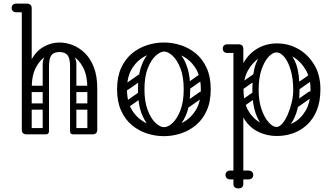

<svg xmlns="http://www.w3.org/2000/svg" viewBox="-20 -746 1849 1066"><path d="M121 -249V-255Q121 -346 148 -402Q175 -458 218.5 -484Q262 -510 310 -510Q347 -510 384 -495.5Q421 -481 452 -450.5Q483 -420 501.5 -371.5Q520 -323 520 -255H465Q465 -327 441.5 -371.5Q418 -416 382.5 -436.5Q347 -457 310 -457Q274 -457 238.5 -436.5Q203 -416 179.5 -371.5Q156 -327 156 -255V-249ZM128 0Q101 0 101 -26V-700Q101 -726 128 -726Q156 -726 156 -700V-26Q156 0 128 0ZM492 0Q465 0 465 -26V-255Q465 -281 492 -281Q520 -281 520 -255V-26Q520 0 492 0ZM70 -678Q58 -678 51 -685Q45 -691 45 -702Q45 -714 51 -719Q58 -726 70 -726H121Q132 -726 138 -724.5Q144 -723 145 -721Q149 -717 152 -712Q155 -707 155 -702Q153 -689 146 -685Q142 -678 121 -678ZM234 0Q217 0 217 -17V-379Q217 -396 234 -396Q252 -396 252 -380V-18Q252 0 234 0ZM386 0Q369 0 369 -17V-379Q369 -396 386 -396Q404 -396 404 -380V-18Q404 0 386 0ZM310 -457Q278 -457 265 -439Q252 -421 252 -376V-281H217V-389Q217 -427 244.5 -451.5Q272 -476 321 -476ZM310 -457 300 -476Q350 -476 377 -451.5Q404 -427 404 -389V-281H369V-376Q369 -421 355.5 -439Q342 -457 310 -457ZM112 -17Q112 -35 130 -35H233Q251 -35 251 -17Q251 0 232 0H129Q112 0 112 -17ZM371 -17Q371 -35 389 -35H492Q510 -35 510 -17Q510 0 491 0H388Q371 0 371 -17ZM141 -235Q123 -235 123 -252Q123 -258 126.5 -264Q130 -270 140 -270H234Q252 -270 252 -253Q252 -246 248 -240.5Q244 -235 235 -235ZM141 -137Q123 -137 123 -154Q123 -160 126.5 -166Q130 -172 140 -172H234Q252 -172 252 -155Q252 -148 248 -142.5Q244 -137 235 -137ZM388 -235Q370 -235 370 -252Q370 -258 373.5 -264Q377 -270 387 -270H481Q499 -270 499 -253Q499 -246 495 -240.5Q491 -235 482 -235ZM388 -137Q370 -137 370 -154Q370 -160 373.5 -166Q377 -172 387 -172H481Q499 -172 499 -155Q499 -148 495 -142.5Q491 -137 482 -137Z M890 10Q842 10 796 -5Q750 -20 712.5 -51Q675 -82 652.5 -131.5Q630 -181 630 -250Q630 -319 652.5 -368.5Q675 -418 712.5 -449Q750 -480 796 -495Q842 -510 890 -510Q938 -510 984 -495Q1030 -480 1067.5 -449Q1105 -418 1127.5 -368.5Q1150 -319 1150 -250Q1150 -181 1127.5 -131.5Q1105 -82 1067.5 -51Q1030 -20 984 -5Q938 10 890 10ZM890 -40Q940 -40 987 -62Q1034 -84 1064.5 -130.5Q1095 -177 1095 -250Q1095 -323 1064.5 -369.5Q1034 -416 987 -438Q940 -460 890 -460Q841 -460 793.5 -438Q746 -416 715.5 -369.5Q685 -323 685 -250Q685 -177 715.5 -130.5Q746 -84 793.5 -62Q841 -40 890 -40ZM891 -4Q860 -4 826 -29Q792 -54 769 -108Q746 -162 746 -250Q746 -318 760 -364.5Q774 -411 796 -438.5Q818 -466 843.5 -478Q869 -490 891 -490V-460Q871 -460 845 -437Q819 -414 800.5 -367.5Q782 -321 782 -250Q782 -183 799.5 -136Q817 -89 842.5 -64.5Q868 -40 891 -40ZM891 -4V-40Q914 -40 939.5 -64.5Q965 -89 982.5 -136Q1000 -183 1000 -250Q1000 -321 981.5 -367.5Q963 -414 937.5 -437Q912 -460 891 -460V-490Q914 -490 939 -478Q964 -466 986 -438.5Q1008 -411 1022 -364.5Q1036 -318 1036 -250Q1036 -162 1013 -108Q990 -54 956.5 -29Q923 -4 891 -4ZM693 -249Q678 -238 669 -252Q665 -257 664.5 -264Q664 -271 672 -277L749 -331Q764 -341 774 -327Q778 -321 777.5 -314.5Q777 -308 770 -303ZM695 -152Q680 -141 671 -155Q667 -160 666.5 -167Q666 -174 674 -180L751 -234Q766 -244 776 -230Q780 -224 779.5 -217.5Q779 -211 772 -206ZM1029 -249Q1014 -238 1005 -252Q1001 -257 1000.5 -264Q1000 -271 1008 -277L1085 -331Q1100 -341 1110 -327Q1114 -321 1113.5 -314.5Q1113 -308 1106 -303ZM1031 -152Q1016 -141 1007 -155Q1003 -160 1002.5 -167Q1002 -174 1010 -180L1087 -234Q1102 -244 1112 -230Q1116 -224 1115.5 -217.5Q1115 -211 1108 -206Z M1518 -505Q1582 -505 1636.5 -474Q1691 -443 1725 -386Q1759 -329 1759 -251Q1759 -182 1738.5 -132.5Q1718 -83 1683 -51.5Q1648 -20 1605.5 -5.5Q1563 9 1518 9Q1458 9 1407.5 -17.5Q1357 -44 1327 -101.5Q1297 -159 1297 -251Q1297 -329 1326 -386Q1355 -443 1405 -474Q1455 -505 1518 -505ZM1518 -455Q1470 -455 1427.5 -429.5Q1385 -404 1358.5 -358Q1332 -312 1332 -250Q1332 -177 1359 -131Q1386 -85 1429 -63Q1472 -41 1518 -41Q1564 -41 1606.5 -63Q1649 -85 1676.5 -131Q1704 -177 1704 -250Q1704 -312 1677.5 -358Q1651 -404 1609 -429.5Q1567 -455 1518 -455ZM1304 -500Q1331 -500 1331 -474V274Q1331 300 1304 300Q1276 300 1276 274V-474Q1276 -500 1304 -500ZM1327 -476Q1325 -463 1318 -459Q1314 -452 1293 -452H1242Q1230 -452 1223 -459Q1217 -465 1217 -476Q1217 -488 1223 -493Q1230 -500 1242 -500H1293Q1304 -500 1310 -498.5Q1316 -497 1317 -495Q1321 -491 1324 -486Q1327 -481 1327 -476ZM1512 -7Q1478 -9 1448 -36.5Q1418 -64 1399.5 -116.5Q1381 -169 1381 -245Q1381 -338 1399.5 -389Q1418 -440 1448 -460.5Q1478 -481 1512 -481L1515 -455Q1494 -455 1471 -430.5Q1448 -406 1432 -359.5Q1416 -313 1416 -246Q1416 -186 1432 -139.5Q1448 -93 1471.5 -67Q1495 -41 1515 -41ZM1512 -7 1515 -41Q1531 -41 1547.5 -60Q1564 -79 1577.5 -110Q1591 -141 1599.5 -177Q1608 -213 1608 -246Q1608 -308 1594.5 -355Q1581 -402 1559.5 -428.5Q1538 -455 1515 -455L1512 -481Q1546 -481 1576 -460.5Q1606 -440 1624.5 -389Q1643 -338 1643 -245Q1643 -169 1624.5 -116.5Q1606 -64 1576 -36.5Q1546 -9 1512 -7ZM1232 225Q1232 214 1239 208Q1246 201 1258 201H1307Q1319 201 1326 207Q1333 214 1333 225Q1333 237 1326 244Q1319 250 1307 250H1258Q1246 250 1239 243Q1232 237 1232 225ZM1386 225Q1386 237 1379 243Q1372 250 1360 250H1311Q1300 250 1292 244Q1285 237 1285 225Q1285 214 1292 207Q1300 201 1311 201H1360Q1372 201 1379 208Q1386 214 1386 225ZM1328 -250Q1313 -239 1304 -253Q1300 -258 1299.5 -265Q1299 -272 1307 -278L1384 -332Q1399 -342 1409 -328Q1413 -322 1412.5 -315.5Q1412 -309 1405 -304ZM1330 -153Q1315 -142 1306 -156Q1302 -161 1301.5 -168Q1301 -175 1309 -181L1386 -235Q1401 -245 1411 -231Q1415 -225 1414.5 -218.5Q1414 -212 1407 -207ZM1642 -250Q1627 -239 1618 -253Q1614 -258 1613.5 -265Q1613 -272 1621 -278L1698 -332Q1713 -342 1723 -328Q1727 -322 1726.5 -315.5Q1726 -309 1719 -304ZM1636 -153Q1621 -142 1612 -156Q1608 -161 1607.5 -168Q1607 -175 1615 -181L1692 -235Q1707 -245 1717 -231Q1721 -225 1720.5 -218.5Q1720 -212 1713 -207Z"/></svg>

Font: Agu Display Uzo
Style: Regular
Weight: 400
Designer: Oluwaseun Badejo
Version: Version 1.103